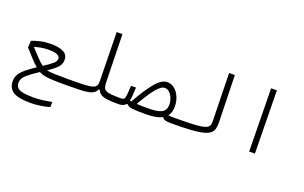

<svg xmlns="http://www.w3.org/2000/svg" viewBox="-108 -1190 3145 1989"><g transform="rotate(20 1465.0 -195.0)"><path d="M303.7 302.2Q169.4 302.2 113.5 264.9Q57.6 227.5 57.6 150.4Q57.6 106.9 79.8 72.5Q102.1 38.1 143.3 4.9Q184.6 -28.3 242.7 -66.9Q203.6 -100.1 167.5 -140.9Q131.3 -181.6 87.9 -228.5L91.8 -304.7Q134.8 -321.8 188 -333.5Q241.2 -345.2 299.8 -345.2Q390.1 -345.2 439 -319.6Q487.8 -293.9 487.8 -237.3Q487.8 -191.4 456.3 -156.2Q424.8 -121.1 357.9 -76.7Q356 -75.2 353.5 -73.7Q383.3 -67.4 436.8 -65.2Q490.2 -63 585.4 -63Q614.3 -63 623.8 -56.9Q633.3 -50.8 633.3 -33.7Q633.3 -15.6 622.8 -6.8Q612.3 2 577.6 2Q490.7 2 436.5 -0.7Q382.3 -3.4 348.6 -10.7Q314.9 -18.1 290 -32.2Q210.9 19.5 165 59.6Q119.1 99.6 119.1 146.5Q119.1 198.2 163.8 218.3Q208.5 238.3 312.5 238.3Q369.6 238.3 423.3 231Q477.1 223.6 517.1 215.8L516.1 272Q476.6 284.2 419.4 293.2Q362.3 302.2 303.7 302.2ZM295.4 -102.1Q303.7 -107.4 310.5 -112.3Q368.7 -150.9 396 -175Q423.3 -199.2 423.3 -227.5Q423.3 -250 395.8 -265.1Q368.2 -280.3 300.8 -280.3Q249.5 -280.3 209.5 -272.2Q169.4 -264.2 142.6 -255.9Q193.4 -201.2 225.8 -166Q258.3 -130.9 295.4 -102.1Z M580.1 2Q551.8 2 551.8 -32.7Q551.8 -51.3 561.5 -57.1Q571.3 -63 585.9 -63Q696.8 -63 761.2 -65.7Q825.7 -68.4 857.2 -78.1Q888.7 -87.9 897.7 -107.9Q906.7 -127.9 905.8 -162.6L896 -693.4H959.5L971.7 -167Q972.7 -133.8 978.8 -113.3Q984.9 -92.8 1004.4 -81.8Q1023.9 -70.8 1063.7 -66.9Q1103.5 -63 1171.9 -63Q1208.5 -63 1208.5 -32.7Q1208.5 -11.7 1198 -4.9Q1187.5 2 1166 2Q1091.3 2 1045.2 -3.7Q999 -9.3 973.6 -25.4Q948.2 -41.5 935.5 -72.3H926.3Q913.1 -45.9 892.3 -31Q871.6 -16.1 834.2 -9Q796.9 -2 735.6 0Q674.3 2 580.1 2Z M1752.4 2Q1702.6 2 1682.1 -4.2Q1661.6 -10.3 1653.3 -27.8H1645Q1583 3.4 1463.9 3.4Q1365.2 3.4 1319.8 -2Q1274.4 -7.3 1261.7 -28.3H1247.6Q1224.1 2 1166 2L1171.9 -63Q1194.3 -63 1204.6 -72.5Q1214.8 -82 1218.8 -115.5Q1222.7 -148.9 1226.1 -220.7L1280.8 -221.7Q1278.3 -173.3 1275.9 -136.2Q1273.4 -99.1 1267.1 -72.8Q1275.9 -71.3 1285.2 -70.3Q1368.7 -221.2 1437.3 -303.5Q1505.9 -385.7 1567.4 -385.7Q1612.3 -385.7 1648.2 -356.7Q1684.1 -327.6 1705.1 -279.3Q1726.1 -231 1726.1 -172.9Q1726.1 -105.5 1693.8 -65.9Q1710.4 -64 1725.1 -63.5Q1739.7 -63 1757.8 -63Q1777.8 -63 1784.9 -56.4Q1792 -49.8 1792 -33.7Q1792 -15.6 1783.4 -6.8Q1774.9 2 1752.4 2ZM1345.2 -64.9Q1369.6 -63.5 1399.9 -62.7Q1430.2 -62 1467.8 -62Q1547.9 -62 1590.8 -74.5Q1633.8 -86.9 1650.1 -112.3Q1666.5 -137.7 1666.5 -175.3Q1666.5 -205.6 1653.8 -239.3Q1641.1 -272.9 1617.9 -296.6Q1594.7 -320.3 1563 -320.3Q1522.9 -320.3 1470.2 -255.4Q1417.5 -190.4 1345.2 -64.9Z M1752 2Q1724.6 2 1724.6 -31.2Q1724.6 -49.8 1733.9 -56.4Q1743.2 -63 1757.8 -63Q1868.2 -63 1940.2 -65.7Q2012.2 -68.4 2054.4 -75Q2096.7 -81.5 2116.7 -93.8Q2136.7 -106 2142.1 -124.5Q2147.5 -143.1 2147 -169.4L2135.3 -693.4H2198.7L2211.9 -180.7Q2212.9 -138.2 2205.3 -107.2Q2197.8 -76.2 2172.6 -55.2Q2147.5 -34.2 2096.7 -21.5Q2045.9 -8.8 1961.9 -3.4Q1877.9 2 1752 2Z M2608.9 0 2598.6 -693.4H2662.1L2672.4 0Z"/></g></svg>

Font: Cascadia Mono PL Light
Style: Regular
Weight: 300
Monospace: yes
Designer: Aaron Bell
Foundry: Saja Typeworks
Version: Version 2404.023; ttfautohint (v1.8.4)